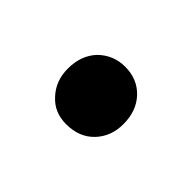

<svg xmlns="http://www.w3.org/2000/svg" viewBox="-42 -408 291 291"><g transform="rotate(45 103.5 -262.5)"><path d="M101.6 -200.2C84.6 -200.2 71 -206.1 60.5 -217.8C49.5 -229.5 43.9 -244.1 43.9 -261.7C43.9 -280.6 49.5 -295.9 60.5 -307.6C72.3 -319.3 86.6 -325.2 103.5 -325.2C121.1 -325.2 135.4 -319.3 146.5 -307.6C157.6 -295.9 163.1 -280.6 163.1 -261.7C163.1 -244.1 157.6 -229.5 146.5 -217.8C135.4 -206.1 120.4 -200.2 101.6 -200.2Z"/></g></svg>

Font: ImmaginiFont
Style: Regular
Weight: 400
Version: Version 1.0